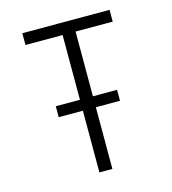

<svg xmlns="http://www.w3.org/2000/svg" viewBox="-109 -825 819 914"><g transform="rotate(-15 300.0 -367.5)"><path d="M268 0V-304H149V-358H268V-677H85V-735H515V-677H332V-358H451V-304H332V0Z"/></g></svg>

Font: Iosevka Light Extended
Style: Regular
Weight: 300
Width: 7
Monospace: yes
Designer: Belleve Invis
Foundry: Belleve Invis
Version: Version 32.5.0; ttfautohint (v1.8.4)